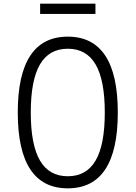

<svg xmlns="http://www.w3.org/2000/svg" viewBox="-20 -1014 740 1048"><path d="M350 14Q214 14 145.5 -89.5Q77 -193 77 -400Q77 -607 145.5 -710.5Q214 -814 350 -814Q486 -814 554.5 -710.5Q623 -607 623 -400Q623 -193 554.5 -89.5Q486 14 350 14ZM350 -52Q452 -52 502 -138Q552 -224 552 -400Q552 -576 502 -662Q452 -748 350 -748Q248 -748 198 -662Q148 -576 148 -400Q148 -224 198 -138Q248 -52 350 -52ZM199 -938V-994H501V-938Z"/></svg>

Font: Martian Mono SemiExpanded ExtraLight
Style: Regular
Weight: 250
Monospace: yes
Version: Version 0.930